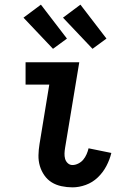

<svg xmlns="http://www.w3.org/2000/svg" viewBox="-20 -798 540 826"><path d="M292 8Q268 8 244.5 3Q221 -2 202.5 -13.5Q184 -25 171 -43.5Q158 -62 151.5 -84Q145 -106 145.5 -130Q146 -154 150 -178L192 -434H90V-530H321L260 -162Q258 -150 257.5 -138Q257 -126 260 -115Q263 -104 271.5 -96Q280 -88 292 -88Q304 -88 317 -94.5Q330 -101 338.5 -111.5Q347 -122 352.5 -134.5Q358 -147 361 -160L459 -140Q452 -111 437.5 -83.5Q423 -56 400.5 -34.5Q378 -13 349 -2.5Q320 8 292 8ZM378 -588 251 -722 326 -778 438 -632ZM208 -588 81 -722 156 -778 268 -632Z"/></svg>

Font: Iosevka Slab
Style: Bold Italic
Weight: 700
Italic angle: -9°
Monospace: yes
Designer: Belleve Invis
Foundry: Belleve Invis
Version: Version 11.1.0; ttfautohint (v1.8.3)